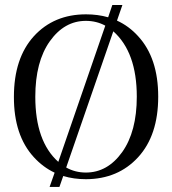

<svg xmlns="http://www.w3.org/2000/svg" viewBox="-20 -699 683 762"><path d="M321.3 -642.1Q368.2 -642.1 409.2 -630.4L425.8 -679.2H465.8L444.3 -617.2Q491.7 -595.7 528.3 -555.2Q607.9 -468.8 607.9 -315.4Q607.9 -162.1 528.3 -75.2Q448.7 11.7 321.3 12.2Q272.5 12.2 231 -0.5L215.8 43H176.8L196.8 -13.7Q150.9 -35.2 114.3 -75.2Q34.7 -162.1 35.2 -314.9Q35.2 -467.8 114.3 -555.2Q193.8 -642.1 321.3 -642.1ZM120.1 -314.9Q120.1 -138.2 211.4 -56.6L397.9 -597.2Q362.8 -616.2 320.8 -616.2Q235.4 -616.2 177.7 -535.2Q120.1 -454.1 120.1 -314.9ZM320.8 -14.2Q406.7 -14.2 464.8 -95.2Q522.9 -176.8 522.9 -315.4Q522.9 -491.7 429.7 -574.7L242.7 -34.2Q278.3 -14.2 320.8 -14.2Z"/></svg>

Font: Arapey-Regular
Style: Regular
Weight: 400
Designer: Eduardo Rodriguez Tunni
Foundry: Eduardo Rodriguez Tunni
Version: Version 1.002